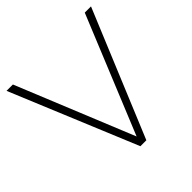

<svg xmlns="http://www.w3.org/2000/svg" viewBox="-182 -851 1003 1003"><g transform="rotate(-45 319.5 -349.5)"><path d="M8 -699H55L320 -50L586 -699H632L342 0H298Z"/></g></svg>

Font: Argentum Sans ExtraLight
Style: Regular
Weight: 275
Designer: Julieta Ulanovsky (Modified by Cristiano Sobral)
Foundry: Julieta Ulanovsky
Version: Version 1.000; ttfautohint (v1.5.65-e2d9)